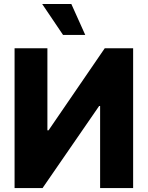

<svg xmlns="http://www.w3.org/2000/svg" viewBox="-20 -951 747 971"><path d="M219.7 -707V-292H225.6L509.8 -707H653.3V0H486.3V-415H481.4L195.3 0H53.7V-707ZM193.4 -930.7H340.8L411.1 -774.4H298.8Z"/></svg>

Font: Pretendard JP ExtraBold
Style: Regular
Weight: 800
Designer: Base glyphs from Inter by Rasmus Andersson; Hangeul glyphs from Noto Sans CJK(Source Han Sans) by Jang Soo-young and Kan
Foundry: Kil Hyung-jin
Version: Version 1.309